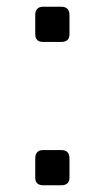

<svg xmlns="http://www.w3.org/2000/svg" viewBox="-20 -552 312 572"><path d="M85 -23V-80Q85 -105 109 -105H162Q187 -105 187 -80V-23Q187 0 162 0H109Q85 0 85 -23ZM85 -450V-507Q85 -532 109 -532H162Q187 -532 187 -507V-450Q187 -427 162 -427H109Q85 -427 85 -450Z"/></svg>

Font: Mina
Style: Regular
Weight: 400
Version: Version 1.000